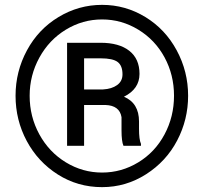

<svg xmlns="http://www.w3.org/2000/svg" viewBox="-20 -770 839 790"><path d="M754 -376Q754 -278 709 -192Q664 -106 581 -53Q498 0 400 0Q300 0 218 -52Q136 -104 90 -190Q44 -276 44 -376Q44 -476 91 -563Q138 -650 221 -700Q304 -750 400 -750Q496 -750 578 -700Q660 -650 707 -563Q754 -476 754 -376ZM400 -60Q480 -60 549 -102Q618 -144 657 -217Q696 -290 696 -376Q696 -462 657 -534Q618 -606 549 -648Q480 -690 400 -690Q320 -690 251 -648Q182 -606 142 -533Q102 -460 102 -376Q102 -290 142 -217Q182 -144 251 -102Q320 -60 400 -60ZM326 -338V-170H256V-594H394Q470 -594 512 -561Q554 -528 554 -466Q554 -404 490 -372Q552 -346 552 -270V-240Q552 -196 560 -178V-170H488Q480 -188 480 -234Q480 -280 480 -288Q472 -336 414 -338ZM326 -402H404Q440 -404 462 -420Q484 -436 484 -464Q484 -500 464 -515Q444 -530 394 -530H326Z"/></svg>

Font: lipipragatuchhi
Style: Regular
Weight: 400
Designer: Abhinash Majhi
Version: Version 1.000